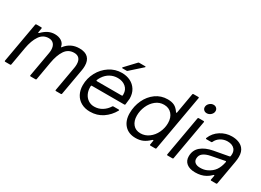

<svg xmlns="http://www.w3.org/2000/svg" viewBox="-24 -1489 3014 2215"><g transform="rotate(30 1482.5 -381.5)"><path d="M109 -9Q108 0 98 0H33Q28 0 25.5 -3Q23 -6 24 -11L118 -544Q120 -553 129 -553H194Q199 -553 201.5 -550Q204 -547 203 -542L194 -488V-485Q194 -479 198 -479Q201 -479 205 -483Q249 -527 288.5 -545Q328 -563 371 -563Q423 -563 459.5 -540Q496 -517 504 -474Q506 -462 513 -472Q583 -563 699 -563Q776 -563 814 -525.5Q852 -488 852 -418Q852 -386 847 -360L785 -9Q784 0 774 0H709Q704 0 701.5 -3Q699 -6 700 -11L758 -340Q762 -363 762 -386Q762 -436 739 -462Q716 -488 672 -488Q594 -488 551 -424Q508 -360 489 -250L447 -9Q446 0 436 0H371Q366 0 363.5 -3Q361 -6 362 -11L420 -340Q424 -361 424 -383Q424 -433 400 -460.5Q376 -488 333 -488Q258 -488 214 -423Q170 -358 151 -250Z M942 -215Q942 -306 985 -386Q1028 -466 1102 -514.5Q1176 -563 1265 -563Q1328 -563 1378.5 -538Q1429 -513 1459 -465Q1489 -417 1489 -349Q1488 -327 1480 -269Q1479 -260 1469 -260H1038Q1030 -260 1028.5 -255.5Q1027 -251 1027 -244.5Q1027 -238 1027 -235Q1027 -188 1045.5 -149.5Q1064 -111 1098.5 -88Q1133 -65 1178 -65Q1236 -65 1283 -94.5Q1330 -124 1359 -171Q1363 -178 1371 -178H1440Q1446 -178 1448.5 -175Q1451 -172 1449 -168Q1405 -88 1332 -39Q1259 10 1165 10Q1097 10 1046.5 -18.5Q996 -47 969 -98Q942 -149 942 -215ZM1390 -335Q1401 -335 1401 -345V-358Q1401 -417 1359 -452.5Q1317 -488 1253 -488Q1198 -488 1152 -462.5Q1106 -437 1075 -389Q1065 -374 1053 -347L1052 -343Q1052 -335 1061 -335ZM1243 -611Q1237 -611 1235.5 -614.5Q1234 -618 1238 -623L1365 -758Q1370 -763 1377 -763H1456Q1464 -763 1464 -758Q1464 -754 1460 -751L1309 -616Q1304 -611 1297 -611Z M1572 -206Q1572 -299 1610.5 -381.5Q1649 -464 1718 -513.5Q1787 -563 1875 -563Q1928 -563 1963.5 -545.5Q1999 -528 2029 -483Q2032 -478 2036 -478Q2041 -478 2042 -485L2089 -754Q2091 -763 2100 -763H2165Q2170 -763 2172.5 -760Q2175 -757 2174 -752L2043 -9Q2042 0 2032 0H1967Q1962 0 1959.5 -3Q1957 -6 1958 -11L1967 -65V-68Q1967 -72 1963 -72Q1957 -72 1952 -67Q1908 -25 1867 -7.5Q1826 10 1773 10Q1679 10 1625.5 -48.5Q1572 -107 1572 -206ZM2013 -326Q2013 -399 1974 -443.5Q1935 -488 1869 -488Q1808 -488 1760 -449.5Q1712 -411 1685 -350Q1658 -289 1658 -223Q1658 -152 1694 -108.5Q1730 -65 1795 -65Q1855 -65 1905.5 -102Q1956 -139 1984.5 -199.5Q2013 -260 2013 -326Z M2271 -9Q2270 0 2260 0H2195Q2190 0 2187.5 -3Q2185 -6 2186 -11L2280 -544Q2282 -553 2291 -553H2356Q2361 -553 2363.5 -550Q2366 -547 2365 -542ZM2287 -699Q2287 -728 2310.5 -750.5Q2334 -773 2364 -773Q2388 -773 2403.5 -758Q2419 -743 2419 -721Q2419 -692 2395.5 -670Q2372 -648 2342 -648Q2318 -648 2302.5 -662.5Q2287 -677 2287 -699Z M2411 -115Q2411 -197 2468.5 -246Q2526 -295 2624 -313L2820 -349Q2828 -351 2830 -359Q2832 -379 2832 -387Q2832 -425 2812 -450Q2780 -488 2716 -488Q2667 -488 2625.5 -463Q2584 -438 2565 -395Q2562 -387 2554 -387H2489Q2484 -387 2481.5 -390.5Q2479 -394 2481 -399Q2512 -476 2581.5 -519.5Q2651 -563 2731 -563Q2780 -563 2819 -548.5Q2858 -534 2882 -506Q2916 -467 2916 -398Q2916 -366 2909 -326L2853 -9Q2852 0 2842 0H2777Q2772 0 2769.5 -3Q2767 -6 2768 -11L2778 -65V-68Q2778 -73 2774.5 -74Q2771 -75 2767 -71Q2734 -38 2703 -22Q2646 10 2566 10Q2493 10 2452 -23Q2411 -56 2411 -115ZM2681 -84Q2740 -112 2771 -157Q2802 -202 2815 -270V-272Q2815 -283 2805 -280L2631 -246Q2568 -234 2533.5 -207.5Q2499 -181 2499 -134Q2499 -102 2523 -83.5Q2547 -65 2590 -65Q2642 -65 2681 -84Z"/></g></svg>

Font: Open Sauce Two
Style: Italic
Weight: 400
Italic angle: -10°
Designer: Alfredo Marco Pradil
Foundry: Creative Sauce Fz LLC
Version: Version 1.477